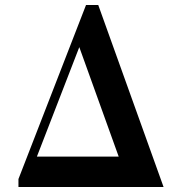

<svg xmlns="http://www.w3.org/2000/svg" viewBox="-20 -750 700 770"><path d="M128 -122H456L298 -561ZM54 0V-32L325 -730H374L636 0Z"/></svg>

Font: Old Standard TT
Style: Bold
Weight: 700
Designer: Alexey Kryukov <alexios@thessalonica.org.ru>
Version: Version 2.2